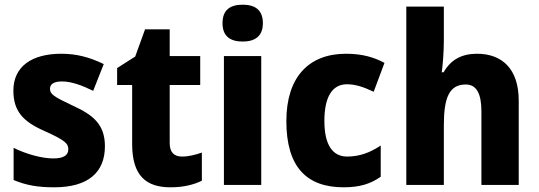

<svg xmlns="http://www.w3.org/2000/svg" viewBox="-20 -854 2295 818"><path d="M427 -231C427 -325 375 -365 292 -403C207 -443 193 -453 193 -476C193 -496 210 -507 244 -507C285 -507 330 -490 377 -467L422 -581C360 -611 305 -625 241 -625C116 -625 37 -571 37 -468C37 -380 79 -336 167 -297C259 -256 271 -242 271 -218C271 -193 252 -179 207 -179C159 -179 93 -197 38 -224V-87C93 -64 143 -56 211 -56C355 -56 427 -119 427 -231Z M755 -187C722 -187 703 -205 703 -244V-492H833V-615H703V-729H598L556 -613L479 -564V-492H543V-240C543 -104 604 -56 706 -56C762 -56 805 -67 840 -84V-204C811 -194 784 -187 755 -187Z M1014 -834C962 -834 928 -813 928 -755C928 -698 963 -677 1014 -677C1064 -677 1100 -698 1100 -755C1100 -813 1065 -834 1014 -834ZM1093 -615H934V-66H1093Z M1444 -56C1511 -56 1558 -70 1602 -101V-234C1557 -204 1512 -187 1459 -187C1398 -187 1362 -235 1362 -339C1362 -442 1396 -495 1458 -495C1495 -495 1530 -483 1572 -463L1618 -586C1574 -610 1523 -625 1454 -625C1295 -625 1200 -525 1200 -338C1200 -143 1286 -56 1444 -56Z M1871 -684V-826H1711V-66H1871V-320C1871 -434 1892 -494 1964 -494C2010 -494 2031 -456 2031 -379V-66H2190V-425C2190 -561 2119 -625 2012 -625C1949 -625 1901 -601 1870 -546H1862C1866 -575 1871 -628 1871 -684Z"/></svg>

Font: Noto Sans Malayalam UI SemiCondensed ExtraBold
Style: Regular
Weight: 800
Width: 4
Designer: Jelle Bosma - Monotype Design Team
Foundry: Monotype Imaging Inc.
Version: Version 2.104